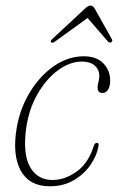

<svg xmlns="http://www.w3.org/2000/svg" viewBox="-20 -644 413 672"><path d="M267 -428.5Q224.5 -428.5 183.2 -398.2Q142 -368 111.5 -315.2Q81 -262.5 71.5 -194.5Q59.5 -105 85.2 -59.5Q111 -14 164 -14Q206.5 -14 247.8 -43.2Q289 -72.5 308 -132.5Q311.5 -144 319 -144Q327.5 -144 324.5 -131.5Q319 -99.5 297 -67.2Q275 -35 238.8 -13.5Q202.5 8 154.5 8Q82.5 8 52.5 -47Q22.5 -102 38.5 -197Q50.5 -265.5 85.2 -322.2Q120 -379 169.2 -413Q218.5 -447 273.5 -447Q318 -447 341.8 -422.2Q365.5 -397.5 365.5 -362.5Q365.5 -341 358 -329.8Q350.5 -318.5 339 -318.5Q321.5 -318.5 321.5 -338Q321.5 -346.5 324.5 -357Q327.5 -367.5 327.5 -378Q327.5 -400.5 311.5 -414.5Q295.5 -428.5 267 -428.5ZM172.5 -498.5Q163 -492 159 -496Q155 -500 162.5 -507L276.5 -613Q288.5 -624.5 297 -624.5Q306 -624.5 312 -613L371.5 -507Q375.5 -500 369 -496Q364 -493 358 -498.5L286.5 -581Z"/></svg>

Font: Fraunces 72pt S050 Thin
Style: Italic
Weight: 100
Italic angle: -16°
Version: Version 1.000; ttfautohint (v1.8.3)